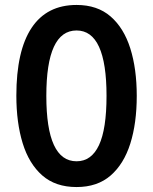

<svg xmlns="http://www.w3.org/2000/svg" viewBox="-20 -745 617 775"><path d="M532 -358Q532 -248 506 -165.5Q480 -83 426.5 -36.5Q373 10 289 10Q204 10 150.5 -37Q97 -84 71.5 -167Q46 -250 46 -359Q46 -540 107.5 -632.5Q169 -725 289 -725Q373 -725 426.5 -678.5Q480 -632 506 -549.5Q532 -467 532 -358ZM167 -358Q167 -94 289 -94Q349 -94 379.5 -159Q410 -224 410 -358Q410 -622 289 -622Q167 -622 167 -358Z"/></svg>

Font: Noto Sans Thai ExtCond SemBd
Style: Regular
Weight: 600
Width: 2
Designer: Monotype Design Team
Foundry: Monotype Imaging Inc.
Version: Version 2.002; ttfautohint (v1.8.4.7-5d5b)